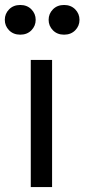

<svg xmlns="http://www.w3.org/2000/svg" viewBox="-43 -763 345 783"><path d="M263.7 -639.4Q246.1 -621.6 218.3 -621.6Q190.4 -621.6 172.9 -639.4Q155.3 -657.2 155.3 -682.1Q155.3 -707 172.9 -724.9Q190.4 -742.7 218.3 -742.7Q246.1 -742.7 263.7 -724.9Q281.2 -707 281.2 -682.1Q281.2 -657.2 263.7 -639.4ZM85 -639.4Q67.4 -621.6 39.6 -621.6Q11.7 -621.6 -5.9 -639.4Q-23.4 -657.2 -23.4 -682.1Q-23.4 -707 -5.9 -724.9Q11.7 -742.7 39.6 -742.7Q67.4 -742.7 85 -724.9Q102.5 -707 102.5 -682.1Q102.5 -657.2 85 -639.4ZM82.5 0V-518.6H169.4V0Z"/></svg>

Font: Voltaire
Style: Regular
Weight: 400
Designer: Yvonne Schttler
Foundry: Yvonne Schttler
Version: Version 1.003